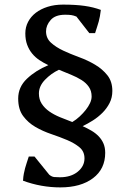

<svg xmlns="http://www.w3.org/2000/svg" viewBox="-20 -732 567 834"><path d="M378 -313Q378 -337 366 -354.5Q354 -372 334 -384.5Q314 -397 288.5 -407.5Q263 -418 236 -429Q202 -413 175.5 -385.5Q149 -358 149 -326Q149 -300 161.5 -281Q174 -262 194 -248Q214 -234 240.5 -223Q267 -212 294 -202Q311 -212 326 -226Q341 -240 352.5 -254.5Q364 -269 371 -284Q378 -299 378 -313ZM347 -44Q347 -74 325.5 -92Q304 -110 272 -123.5Q240 -137 203 -149.5Q166 -162 134 -180.5Q102 -199 80.5 -228Q59 -257 59 -304Q59 -354 97 -390Q135 -426 190 -449Q169 -459 151 -471Q133 -483 119.5 -499.5Q106 -516 98 -537.5Q90 -559 90 -587Q90 -614 102 -637Q114 -660 135.5 -676.5Q157 -693 187 -702.5Q217 -712 254 -712Q308 -712 347 -706.5Q386 -701 418 -689Q416 -673 414 -661.5Q412 -650 409 -639Q406 -628 402 -616Q398 -604 393 -588H368L312 -660Q300 -665 289.5 -666.5Q279 -668 263 -668Q220 -668 200 -645Q180 -622 180 -596Q180 -566 201.5 -546.5Q223 -527 255 -512Q287 -497 324 -483.5Q361 -470 393 -451Q425 -432 446.5 -405Q468 -378 468 -337Q468 -308 456 -284.5Q444 -261 425 -242Q406 -223 383 -208.5Q360 -194 339 -184Q359 -175 377 -164.5Q395 -154 408.5 -140Q422 -126 429.5 -108.5Q437 -91 437 -68Q437 2 384 42Q331 82 242 82Q159 82 80 53Q81 35 83.5 22.5Q86 10 89 -1.5Q92 -13 96 -24.5Q100 -36 105 -52H130L194 27Q205 36 215.5 37Q226 38 240 38Q288 38 317.5 14Q347 -10 347 -44Z"/></svg>

Font: PTSerif
Style: Regular
Weight: 400
Designer: A.Korolkova, O.Umpeleva, V.Yefimov
Foundry: ParaType Ltd
Version: Version 1.000W OFL; ttfautohint (v1.2) -l 8 -r 50 -G 200 -x 